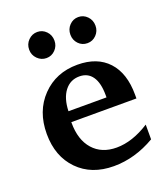

<svg xmlns="http://www.w3.org/2000/svg" viewBox="-133 -804 790 906"><g transform="rotate(-20 262.0 -350.5)"><path d="M37 -242Q37 -356 106.5 -428Q176 -500 284 -500Q383 -500 437.5 -441Q492 -382 492 -274V-255H165V-252Q165 -166 208 -117.5Q251 -69 326 -69Q405 -69 491 -124V-50Q390 9 284 9Q172 9 104.5 -60Q37 -129 37 -242ZM170 -308H361V-319Q361 -381 338.5 -413Q316 -445 274 -445Q228 -445 200 -408.5Q172 -372 170 -308ZM95 -644Q95 -672 114 -691Q133 -710 159 -710Q185 -710 203.5 -691Q222 -672 222 -644Q222 -617 203.5 -598Q185 -579 159 -579Q133 -579 114 -598Q95 -617 95 -644ZM302 -644Q302 -672 320.5 -691Q339 -710 365 -710Q391 -710 409.5 -691Q428 -672 428 -644Q428 -617 409.5 -598Q391 -579 365 -579Q338 -579 320 -598Q302 -617 302 -644Z"/></g></svg>

Font: Khartiya
Style: Bold
Weight: 700
Version: Version 1.0.2